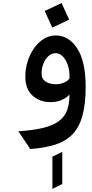

<svg xmlns="http://www.w3.org/2000/svg" viewBox="-20 -938 584 1224"><path d="M313.5 -762 265 -868 372.5 -918.5 421 -813ZM173 12 97 -101Q193.5 -107.5 256.8 -123.2Q320 -139 356.2 -166.5Q392.5 -194 407.8 -235.5Q423 -277 423 -335Q402 -312.5 371.5 -299.8Q341 -287 302 -287Q233 -287 187.2 -328.8Q141.5 -370.5 141.5 -448.5Q141.5 -499.5 156.2 -546.8Q171 -594 197.5 -631.2Q224 -668.5 259 -690.2Q294 -712 334.5 -712Q418.5 -712 472.2 -629.2Q526 -546.5 526 -385Q526 -271 504.5 -196.8Q483 -122.5 439.2 -79Q395.5 -35.5 329.2 -15Q263 5.5 173 12ZM335 -401Q363 -401 386.8 -410.8Q410.5 -420.5 423 -437V-454.5Q423 -493 411.2 -526Q399.5 -559 379.5 -579Q359.5 -599 334.5 -599Q310 -599 289.8 -581.2Q269.5 -563.5 257.2 -533.8Q245 -504 245 -469Q245 -434.5 271.2 -417.8Q297.5 -401 335 -401ZM314 266V61L377 30V235Z"/></svg>

Font: Overpass
Style: Bold Italic
Weight: 700
Italic angle: -10°
Designer: Delve Withrington, Dave Bailey, Thomas Jockin
Foundry: Delve Fonts LLC
Version: Version 4.000; ttfautohint (v1.8.3)